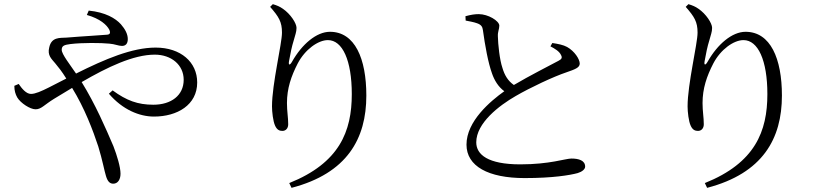

<svg xmlns="http://www.w3.org/2000/svg" viewBox="-20 -830 4040 924"><path d="M398 -758C462 -740 494 -710 506 -687C513 -671 509 -664 495 -663C466 -660 383 -656 300 -649C269 -647 228 -653 217 -602C207 -563 228 -547 246 -525C261 -507 278 -486 299 -452L215 -409C179 -391 150 -378 129 -378C106 -378 85 -404 70 -426L49 -417C49 -394 54 -377 63 -361C79 -334 125 -304 151 -304C179 -304 192 -325 241 -355C269 -372 298 -390 327 -407C387 -310 428 -201 453 -125C473 -60 483 -4 490 17C498 44 509 54 525 54C547 54 560 34 560 6C560 -26 543 -82 526 -126C488 -215 439 -328 373 -435C497 -507 622 -567 725 -567C804 -567 864 -518 864 -446C864 -371 804 -326 718 -326C643 -326 589 -346 522 -395L504 -379C570 -302 651 -269 721 -269C833 -269 929 -325 929 -433C929 -531 850 -601 729 -601C616 -601 486 -546 346 -476C317 -519 277 -569 277 -590C277 -610 289 -614 319 -618C376 -625 467 -624 506 -620C533 -618 550 -609 567 -609C584 -609 595 -619 595 -642C595 -666 582 -690 562 -713C536 -742 487 -771 407 -779Z M1337 -673C1337 -619 1289 -426 1289 -318C1289 -292 1294 -246 1304 -225C1313 -205 1325 -200 1339 -200C1355 -200 1367 -212 1367 -232C1367 -265 1361 -294 1361 -334C1361 -404 1381 -463 1413 -525C1448 -592 1511 -637 1558 -637C1628 -637 1673 -540 1673 -377C1673 -198 1614 -46 1372 51L1383 74C1651 4 1743 -163 1743 -370C1743 -548 1688 -677 1568 -677C1503 -677 1433 -617 1386 -534C1375 -514 1367 -515 1371 -536C1378 -575 1384 -605 1394 -637C1400 -661 1407 -675 1407 -696C1407 -718 1378 -763 1341 -788C1327 -798 1313 -804 1293 -810L1280 -797C1322 -749 1337 -725 1337 -673Z M2629 -607C2650 -596 2672 -583 2680 -565C2687 -552 2683 -545 2667 -537C2630 -517 2527 -465 2453 -421C2424 -441 2408 -469 2398 -503C2384 -544 2377 -617 2376 -655C2375 -679 2383 -689 2383 -707C2382 -730 2329 -762 2284 -762C2264 -762 2246 -759 2220 -752L2221 -731C2236 -728 2260 -724 2276 -718C2296 -711 2302 -701 2304 -685C2314 -612 2329 -528 2348 -476C2359 -444 2378 -412 2407 -391C2341 -344 2225 -247 2225 -134C2225 -30 2330 27 2505 27C2641 27 2723 13 2760 3C2780 -3 2796 -15 2796 -28C2796 -58 2765 -67 2730 -67C2701 -67 2626 -39 2484 -39C2328 -39 2272 -86 2272 -145C2272 -238 2382 -322 2462 -368C2531 -408 2643 -461 2706 -482C2746 -496 2770 -504 2770 -524C2770 -545 2745 -584 2709 -604C2691 -614 2665 -619 2638 -623Z M3337 -673C3337 -619 3289 -426 3289 -318C3289 -292 3294 -246 3304 -225C3313 -205 3325 -200 3339 -200C3355 -200 3367 -212 3367 -232C3367 -265 3361 -294 3361 -334C3361 -404 3381 -463 3413 -525C3448 -592 3511 -637 3558 -637C3628 -637 3673 -540 3673 -377C3673 -198 3614 -46 3372 51L3383 74C3651 4 3743 -163 3743 -370C3743 -548 3688 -677 3568 -677C3503 -677 3433 -617 3386 -534C3375 -514 3367 -515 3371 -536C3378 -575 3384 -605 3394 -637C3400 -661 3407 -675 3407 -696C3407 -718 3378 -763 3341 -788C3327 -798 3313 -804 3293 -810L3280 -797C3322 -749 3337 -725 3337 -673Z"/></svg>

Font: Source Han Serif AKR9
Style: Regular
Weight: 400
Designer: Ryoko NISHIZUKA 西塚涼子 (kana & ideographs); Frank Grießhammer (Latin, Greek & Cyrillic); Sandoll Communications 산돌커뮤니케이션, 
Foundry: Adobe Systems Incorporated
Version: Version 1.005;hotconv 1.0.107;makeotfexe 2.5.65593